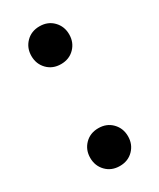

<svg xmlns="http://www.w3.org/2000/svg" viewBox="-146 -581 534 643"><g transform="rotate(-30 121.0 -259.0)"><path d="M48 -456Q48 -487 68.5 -508Q89 -529 121 -529Q153 -529 173.5 -508Q194 -487 194 -456Q194 -425 173.5 -404Q153 -383 121 -383Q89 -383 68.5 -404Q48 -425 48 -456ZM48 -62Q48 -93 68.5 -114Q89 -135 121 -135Q153 -135 173.5 -114Q194 -93 194 -62Q194 -31 173.5 -10Q153 11 121 11Q89 11 68.5 -10Q48 -31 48 -62Z"/></g></svg>

Font: Radio Canada Medium
Style: Regular
Weight: 500
Designer: Charles Daoud, Etienne Aubert Bonn, Alexandre Saumier Demers, Jacques Le Bailly
Foundry: Radio-Canada
Version: Version 2.104; ttfautohint (v1.8.4.7-5d5b);gftools[0.9.28.de